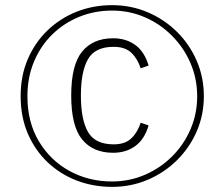

<svg xmlns="http://www.w3.org/2000/svg" viewBox="-20 -751 871 745"><path d="M415 -25.9Q341.8 -25.9 277.6 -50.5Q213.4 -75.2 164.6 -121.6Q115.7 -168 87.9 -232.7Q60.1 -297.4 60.1 -377.9Q60.1 -457 87.9 -521.7Q115.7 -586.4 164.6 -633.3Q213.4 -680.2 277.6 -705.6Q341.8 -731 415 -731Q488.3 -731 552.7 -703.6Q617.2 -676.3 666.3 -627.9Q715.3 -579.6 743.2 -515.4Q771 -451.2 771 -377.9Q771 -304.7 743.2 -241Q715.3 -177.2 666.3 -128.9Q617.2 -80.6 552.7 -53.2Q488.3 -25.9 415 -25.9ZM418.9 -158.2Q340.8 -158.2 298.6 -210Q256.3 -261.7 256.3 -380.4Q256.3 -499 298.6 -550.8Q340.8 -602.5 418.9 -602.5Q468.8 -602.5 504.6 -576.7Q540.5 -550.8 556.6 -496.6L525.9 -485.8Q513.7 -523.4 489.5 -546.4Q465.3 -569.3 420.9 -569.3Q349.1 -569.3 321.5 -521.5Q293.9 -473.6 293.9 -380.4Q293.9 -287.1 321.5 -239Q349.1 -190.9 420.9 -190.9Q465.3 -190.9 489.5 -214.1Q513.7 -237.3 525.9 -274.9L556.6 -264.2Q540.5 -210 504.6 -184.1Q468.8 -158.2 418.9 -158.2ZM414.6 -46.9Q482.4 -46.9 542.2 -72.8Q602.1 -98.6 647.7 -144Q693.4 -189.5 719.2 -249.5Q745.1 -309.6 745.1 -377.4Q745.1 -445.8 719.2 -505.9Q693.4 -565.9 647.9 -611.8Q602.5 -657.7 542.7 -683.8Q482.9 -710 415 -710Q347.2 -710 287.6 -685.8Q228 -661.6 182.9 -617.4Q137.7 -573.2 112.1 -512.2Q86.4 -451.2 86.4 -377.4Q86.4 -276.9 130.9 -202.6Q175.3 -128.4 249.8 -87.6Q324.2 -46.9 414.6 -46.9Z"/></svg>

Font: Pontano Sans Light
Style: Regular
Weight: 300
Designer: Vernon Adams
Foundry: Vernon Adams
Version: Version 2.001